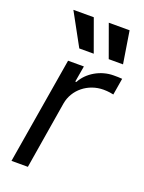

<svg xmlns="http://www.w3.org/2000/svg" viewBox="-148 -854 692 923"><g transform="rotate(20 198.0 -392.0)"><path d="M31.2 0H115.1L171.9 -345.2C184.7 -419 251.4 -473 331 -473C353.7 -473 376.4 -468.8 382.1 -467.3L396.3 -552.6C386.4 -554 365.1 -554 352.3 -554C286.9 -554 223 -517 194.6 -463.1H188.9L203.1 -545.5H122.2ZM62.5 -784.1 152.7 -619.3H226.6L166.9 -784.1ZM243.6 -784.1 303.3 -619.3H376.4L350.1 -784.1Z"/></g></svg>

Font: Margiela Sans
Style: Italic
Weight: 400
Italic angle: -9.39999°
Designer: Stefan Endress, Andreas Faust
Version: Version 1.100;FEAKit 1.0